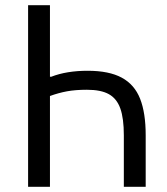

<svg xmlns="http://www.w3.org/2000/svg" viewBox="-20 -718 640 738"><path d="M88 -698H172V-423H177Q236 -446 317 -446Q399 -446 448 -419.5Q497 -393 518.5 -338.5Q540 -284 540 -198V0H456V-198Q456 -263 442.5 -301Q429 -339 398.5 -356Q368 -373 314 -373Q270 -373 237.5 -367Q205 -361 172 -349V0H88Z"/></svg>

Font: iA Writer Mono V
Style: Regular
Weight: 400
Designer: Mike Abbink, Paul van der Laan, Pieter van Rosmalen
Foundry: Bold Monday
Version: Version 2.000